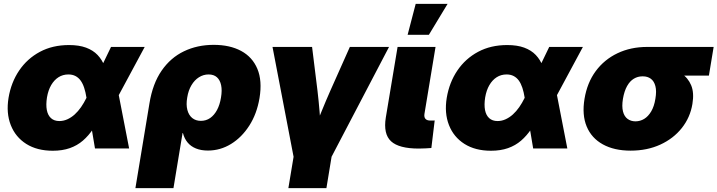

<svg xmlns="http://www.w3.org/2000/svg" viewBox="-20 -764 3692 988"><path d="M251.5 11.7Q170.9 11.7 115.2 -23.4Q59.6 -58.6 35.4 -120.4Q11.2 -182.1 23.9 -260.3Q37.1 -339.8 78.6 -401.1Q120.1 -462.4 185.3 -497.3Q250.5 -532.2 335 -532.2Q386.7 -532.2 422.9 -518.8Q459 -505.4 482.2 -481Q505.4 -456.5 517.8 -423.8Q530.3 -391.1 534.7 -352.5H566.4L588.9 -286.1L644.5 0H468.8L424.8 -262.2Q420.4 -290 413.1 -312.3Q405.8 -334.5 394.8 -349.6Q383.8 -364.7 368.2 -372.8Q352.5 -380.9 332 -380.9Q303.7 -380.9 281.2 -366.7Q258.8 -352.5 243.4 -326.2Q228 -299.8 221.7 -262.7Q215.8 -225.1 220.9 -198Q226.1 -170.9 242.4 -156Q258.8 -141.1 285.6 -141.1Q306.6 -141.1 326.7 -150.1Q346.7 -159.2 364.3 -175Q381.8 -190.9 397 -212.6Q412.1 -234.4 424.3 -259.3L551.3 -522.5H724.6L583 -259.3L534.2 -177.7H501.5Q482.4 -135.3 459.2 -100.6Q436 -65.9 406.7 -40.5Q377.4 -15.1 339.1 -1.7Q300.8 11.7 251.5 11.7Z M676.8 204.1 749 -231.9Q765.6 -334 811.8 -400.6Q857.9 -467.3 926.8 -500.2Q995.6 -533.2 1079.6 -533.2Q1162.6 -533.2 1220.7 -502Q1278.8 -470.7 1304.4 -409.7Q1330.1 -348.6 1315.4 -259.3Q1301.8 -178.2 1262.9 -117.7Q1224.1 -57.1 1168.9 -23.2Q1113.8 10.7 1049.8 10.7Q1014.6 10.7 988.3 0Q961.9 -10.7 945.3 -30.8Q928.7 -50.8 921.4 -79.1H919.4L872.6 204.1ZM1013.7 -142.1Q1040.5 -142.1 1061.5 -156.7Q1082.5 -171.4 1096.9 -198.2Q1111.3 -225.1 1117.2 -262.2Q1123.5 -298.8 1117.9 -325.4Q1112.3 -352.1 1096.2 -366.5Q1080.1 -380.9 1053.2 -380.9Q1026.9 -380.9 1003.9 -366.5Q981 -352.1 965.1 -325.4Q949.2 -298.8 943.4 -262.2Q937 -225.6 944.1 -198.5Q951.2 -171.4 969.2 -156.7Q987.3 -142.1 1013.7 -142.1Z M1494.1 60.5 1382.3 -522.5H1585.9L1613.8 -296.9Q1620.1 -243.7 1624.5 -189.7Q1628.9 -135.7 1632.8 -80.1H1589.8Q1612.3 -135.7 1634.3 -189.7Q1656.2 -243.7 1679.7 -296.9L1780.3 -522.5H1981.9L1676.8 60.5ZM1463.9 204.1 1498 -1H1693.4L1659.7 204.1Z M2135.3 0.5Q2032.7 0.5 1992.2 -37.1Q1951.7 -74.7 1965.3 -159.2L2025.9 -522.5H2221.2L2164.1 -177.7Q2161.6 -161.1 2169.4 -152.3Q2177.2 -143.6 2194.8 -143.6Q2201.2 -143.6 2206.8 -143.8Q2212.4 -144 2216.8 -144L2199.7 -2.4Q2186 -1.5 2169.7 -0.5Q2153.3 0.5 2135.3 0.5ZM2077.6 -585 2119.1 -744.1H2283.2L2187 -585Z M2506.3 11.7Q2425.8 11.7 2370.1 -23.4Q2314.5 -58.6 2290.3 -120.4Q2266.1 -182.1 2278.8 -260.3Q2292 -339.8 2333.5 -401.1Q2375 -462.4 2440.2 -497.3Q2505.4 -532.2 2589.8 -532.2Q2641.6 -532.2 2677.7 -518.8Q2713.9 -505.4 2737.1 -481Q2760.3 -456.5 2772.7 -423.8Q2785.2 -391.1 2789.6 -352.5H2821.3L2843.8 -286.1L2899.4 0H2723.6L2679.7 -262.2Q2675.3 -290 2668 -312.3Q2660.6 -334.5 2649.7 -349.6Q2638.7 -364.7 2623 -372.8Q2607.4 -380.9 2586.9 -380.9Q2558.6 -380.9 2536.1 -366.7Q2513.7 -352.5 2498.3 -326.2Q2482.9 -299.8 2476.6 -262.7Q2470.7 -225.1 2475.8 -198Q2481 -170.9 2497.3 -156Q2513.7 -141.1 2540.5 -141.1Q2561.5 -141.1 2581.5 -150.1Q2601.6 -159.2 2619.1 -175Q2636.7 -190.9 2651.9 -212.6Q2667 -234.4 2679.2 -259.3L2806.2 -522.5H2979.5L2837.9 -259.3L2789.1 -177.7H2756.3Q2737.3 -135.3 2714.1 -100.6Q2690.9 -65.9 2661.6 -40.5Q2632.3 -15.1 2594 -1.7Q2555.7 11.7 2506.3 11.7Z M3225.1 11.2Q3140.6 11.2 3082.3 -21Q3023.9 -53.2 2999 -113Q2974.1 -172.9 2987.8 -255.4Q3001.5 -338.4 3045.4 -397.9Q3089.4 -457.5 3157.5 -490Q3225.6 -522.5 3310.5 -522.5H3652.3L3627.9 -375H3387.7L3285.2 -371.1Q3261.7 -371.1 3241.5 -358.9Q3221.2 -346.7 3206.8 -321Q3192.4 -295.4 3185.5 -255.4Q3179.2 -216.3 3185.8 -190.4Q3192.4 -164.6 3209.5 -152.1Q3226.6 -139.6 3250 -139.6Q3273.9 -139.6 3294.7 -152.1Q3315.4 -164.6 3330.8 -190.4Q3346.2 -216.3 3352.5 -255.4Q3359.4 -295.4 3352.5 -321Q3345.7 -346.7 3328.9 -358.9Q3312 -371.1 3288.6 -371.1L3297.9 -428.2Q3353 -428.2 3401.6 -418.7Q3450.2 -409.2 3485.4 -386.5Q3520.5 -363.8 3536.6 -325.2Q3552.7 -286.6 3543 -229Q3531.7 -159.7 3488.5 -105.2Q3445.3 -50.8 3377.7 -19.8Q3310.1 11.2 3225.1 11.2Z"/></svg>

Font: Inter 28pt Black
Style: Italic
Weight: 900
Italic angle: -9.3988°
Designer: Rasmus Andersson
Foundry: rsms
Version: Version 4.001;git-66647c0bb